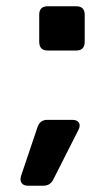

<svg xmlns="http://www.w3.org/2000/svg" viewBox="-20 -480 349 612"><path d="M132 -319Q105 -319 105 -347V-433Q105 -460 132 -460H223Q250 -460 250 -433V-347Q250 -319 223 -319ZM70 112Q55 112 49 103.5Q43 95 47 81L100 -76Q108 -98 131 -98H210Q226 -98 231.5 -89Q237 -80 230 -66L150 92Q140 112 118 112Z"/></svg>

Font: Pitagon Sans
Style: Bold
Weight: 700
Designer: Travis Tran
Foundry: Pitagon
Version: Version 1.001; ttfautohint (v1.8.4.7-5d5b);gftools[0.9.26]